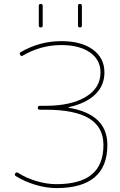

<svg xmlns="http://www.w3.org/2000/svg" viewBox="-20 -950 614 980"><path d="M378 -820V-920Q378 -930 388 -930Q398 -930 398 -920V-820Q398 -810 388 -810Q378 -810 378 -820ZM178 -820V-920Q178 -930 188 -930Q198 -930 198 -920V-820Q198 -810 188 -810Q178 -810 178 -820ZM61 -51Q52 -56 58 -65Q63 -73 72 -68Q114 -41 166.5 -25.5Q219 -10 268 -10Q389 -10 448.5 -59.5Q508 -109 508 -210Q508 -301 435 -345.5Q362 -390 213 -390H183Q173 -390 173 -400Q173 -410 183 -410H213Q342 -410 417.5 -455.5Q493 -501 493 -580Q493 -645 439 -682.5Q385 -720 293 -720Q188 -720 96 -666Q88 -661 83 -670Q77 -679 86 -684Q182 -740 293 -740Q395 -740 454 -697Q513 -654 513 -580Q513 -513 465.5 -467.5Q418 -422 331 -403Q329 -403 329 -401Q329 -400 331 -400Q528 -367 528 -210Q528 10 268 10Q217 10 161.5 -6.5Q106 -23 61 -51Z"/></svg>

Font: Rounded Mplus 1c Thin
Style: Regular
Weight: 250
Version: Version 1.059.20150529